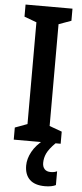

<svg xmlns="http://www.w3.org/2000/svg" viewBox="-62 -747 434 1011"><g transform="rotate(5 155.0 -242.0)"><path d="M279 0H31V-64L96 -88V-626L31 -650V-714H279V-650L213 -626V-88L279 -64ZM196 108Q196 129 207 141Q218 153 239 153Q251 153 259 151Q267 149 273 146V219Q264 224 249 227Q234 230 216 230Q162 230 135 204Q108 178 108 130Q108 94 128.5 56.5Q149 19 192 -14L252 0Q219 33 207.5 57.5Q196 82 196 108Z"/></g></svg>

Font: Noto Sans Lao ExtraCondensed SemiBold
Style: Regular
Weight: 600
Width: 2
Designer: Monotype Design Team
Foundry: Monotype Imaging Inc.
Version: Version 2.003; ttfautohint (v1.8.4.7-5d5b)